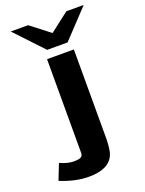

<svg xmlns="http://www.w3.org/2000/svg" viewBox="-233 -744 745 989"><g transform="rotate(-20 139.0 -249.5)"><path d="M-45 -670H50L155 -589L260 -670H355L211 -517H99ZM-77 137 -43 51Q-1 70 31 70Q62 70 72 63Q82 56 82 43V-472H229V23Q227 82 217 104Q189 171 79 171Q5 171 -77 137Z"/></g></svg>

Font: Coval
Style: Black
Weight: 1000
Foundry: Context Ltd
Version: Version 001.000